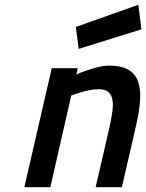

<svg xmlns="http://www.w3.org/2000/svg" viewBox="-20 -785 613 805"><path d="M82 0 197 -499H306L300 -473Q323 -483 348 -491Q368 -498 392.5 -504Q417 -510 438 -510Q487 -510 516.5 -493.5Q546 -477 558 -445.5Q570 -414 567.5 -367.5Q565 -321 551 -261L491 0H381L441 -260Q448 -294 451.5 -321.5Q455 -349 451 -369Q447 -389 433.5 -400Q420 -411 394 -411Q376 -411 356 -407Q336 -403 319 -398Q299 -392 279 -385L191 0ZM560 -765 573 -662 310 -580 298 -672Z"/></svg>

Font: Panefresco 750wt
Style: Italic
Weight: 750
Foundry: Campivisivi & Chank Co
Version: Version 1.000